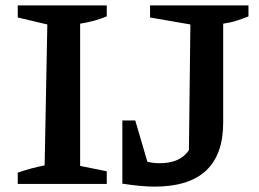

<svg xmlns="http://www.w3.org/2000/svg" viewBox="-20 -684 964 714"><path d="M46 0V-42Q72 -51 96.5 -57.5Q121 -64 146 -69L156 -593L46 -619V-664H377V-623Q355 -614 330 -607Q305 -600 278 -596V-67L377 -47V0ZM435 -1 448 -109Q483 -94 514.5 -85.5Q546 -77 571 -77Q604 -77 627 -84.5Q650 -92 666.5 -107Q683 -122 695 -147L682 -78L688 -593L538 -619V-664H904V-623Q884 -615 861 -607.5Q838 -600 810 -596V-228Q810 10 555 10Q528 10 498 7Q468 4 435 -1ZM435 -1V-236H483L552 -1Z"/></svg>

Font: Piazzolla Thin
Style: Bold
Weight: 700
Version: Version 2.005